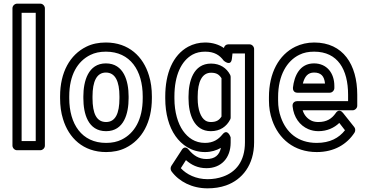

<svg xmlns="http://www.w3.org/2000/svg" viewBox="-20 -795 2010 1048"><path d="M175 -25H98V-725H175ZM200 25C211 25 225 15 225 0V-750C225 -761 215 -775 200 -775H73C62 -775 48 -765 48 -750V0C48 11 58 25 73 25Z M759 -269V-259C759 -141 713 -67 644 -33C620 -21 592 -15 559 -15C426 -15 358 -118 358 -259V-269C358 -387 404 -461 473 -495C497 -507 525 -513 558 -513C691 -513 759 -410 759 -269ZM308 -269V-259C308 -218 313 -180 324 -145C355 -42 434 35 559 35C598 35 634 28 666 12C755 -32 809 -127 809 -259V-269C809 -310 804 -348 793 -383C762 -486 683 -563 558 -563C519 -563 483 -556 451 -540C362 -496 308 -401 308 -269ZM682 -269C682 -352 656 -449 558 -449C461 -449 435 -351 435 -269V-259C435 -175 460 -79 559 -79C657 -79 682 -176 682 -259ZM632 -269V-259C632 -176 610 -129 559 -129C507 -129 485 -175 485 -259V-269C485 -351 508 -399 558 -399C609 -399 632 -351 632 -269Z M1194 -61C1172 -34 1144 -15 1099 -15C1044 -15 1006 -43 979 -81C951 -121 932 -182 932 -258V-268C932 -385 970 -463 1031 -497C1051 -508 1074 -513 1100 -513C1150 -513 1179 -494 1201 -464C1201 -464 1241 -428 1246 -476L1249 -503H1317V-18C1317 87 1266 145 1197 169C1172 178 1144 183 1113 183C1050 183 998 157 967 123L995 79C1024 105 1060 123 1107 123C1187 123 1239 68 1239 -17V-45C1239 -45 1223 -97 1194 -61ZM1186 12C1177 52 1153 73 1107 73C1064 73 1035 52 1011 23C987 -7 971 25 971 25L915 111C910 119 910 132 916 140C957 196 1028 233 1113 233C1149 233 1183 228 1214 217C1302 186 1367 105 1367 -18V-528C1367 -539 1357 -553 1342 -553H1226C1215 -553 1205 -546 1202 -533C1176 -551 1141 -563 1100 -563C1066 -563 1035 -555 1007 -540C923 -494 882 -394 882 -268V-258C882 -174 902 -103 938 -52C971 -5 1025 35 1099 35C1133 35 1161 26 1186 12ZM1131 -79C1182 -79 1217 -105 1236 -142C1238 -145 1239 -149 1239 -153V-375C1239 -379 1238 -383 1236 -387C1217 -423 1182 -448 1132 -448C1035 -448 1009 -350 1009 -268V-258C1009 -173 1038 -79 1131 -79ZM1189 -368V-159C1177 -140 1162 -129 1131 -129C1118 -129 1109 -132 1101 -137C1076 -153 1059 -196 1059 -258V-268C1059 -349 1083 -398 1132 -398C1162 -398 1176 -388 1189 -368Z M1880 -278V-243H1602C1591 -243 1575 -236 1577 -215C1583 -155 1616 -110 1663 -90C1680 -83 1698 -79 1718 -79C1765 -79 1804 -97 1832 -124L1863 -84C1830 -42 1781 -15 1709 -15C1606 -15 1542 -72 1513 -155C1503 -183 1498 -213 1498 -246V-265C1498 -384 1546 -463 1614 -496C1638 -508 1664 -513 1695 -513C1824 -513 1880 -415 1880 -278ZM1695 -563C1658 -563 1623 -555 1592 -540C1502 -496 1448 -397 1448 -265V-246C1448 -208 1454 -172 1466 -138C1501 -38 1584 35 1709 35C1805 35 1874 -8 1915 -71C1920 -79 1921 -92 1914 -101L1852 -179C1830 -206 1813 -179 1812 -177C1791 -147 1763 -129 1718 -129C1704 -129 1693 -131 1683 -135C1660 -145 1641 -164 1632 -193H1905C1916 -193 1930 -203 1930 -218V-278C1930 -442 1853 -563 1695 -563ZM1805 -326C1805 -396 1764 -449 1694 -449C1615 -449 1586 -379 1579 -317C1578 -307 1582 -289 1603 -289H1780C1795 -289 1805 -303 1805 -314ZM1754 -339H1633C1643 -378 1661 -399 1694 -399C1731 -399 1750 -381 1754 -339Z"/></svg>

Font: Asimov
Style: NarOu
Weight: 500
Designer: Google
Version: Version 2.000980; 2014